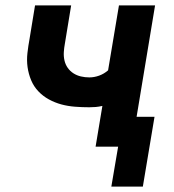

<svg xmlns="http://www.w3.org/2000/svg" viewBox="-20 -540 640 707"><path d="M506 147H390L415 0H332L357 -150Q344 -147 332.5 -146Q321 -145 309 -145Q283 -145 256.5 -147Q230 -149 206 -155.5Q182 -162 160 -174Q138 -186 121 -204Q104 -222 94.5 -245Q85 -268 81.5 -293Q78 -318 81 -344.5Q84 -371 89 -398L109 -520H242L219 -380Q216 -364 215 -348Q214 -332 217.5 -317Q221 -302 229.5 -290Q238 -278 250.5 -270Q263 -262 278 -258.5Q293 -255 309 -255Q327 -255 345 -261.5Q363 -268 378 -281L418 -520H551L483 -110H549Z"/></svg>

Font: Iosevka XBd Ex Obl
Style: Regular
Weight: 800
Width: 7
Italic angle: -9°
Monospace: yes
Designer: Belleve Invis
Foundry: Belleve Invis
Version: Version 32.5.0; ttfautohint (v1.8.4)